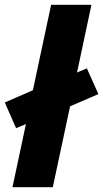

<svg xmlns="http://www.w3.org/2000/svg" viewBox="-34 -780 430 800"><path d="M18 0H186L258 -337L376 -388L328 -495L287 -478L347 -760H179L103 -404L-14 -353L33 -246L74 -263Z"/></svg>

Font: Noto Sans Condensed Black
Style: Italic
Weight: 900
Width: 3
Italic angle: -12°
Designer: Monotype Design Team
Foundry: Monotype Imaging Inc.
Version: Version 2.013